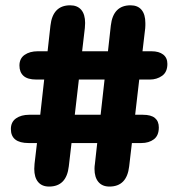

<svg xmlns="http://www.w3.org/2000/svg" viewBox="-20 -686 659 706"><path d="M238 -666.5Q264.5 -666.5 278.8 -649.8Q293 -633 293 -601.5Q293 -593 292 -583L282 -497.5H377L387.5 -592Q396 -666.5 460 -666.5Q486.5 -666.5 500.5 -649.8Q514.5 -633 514.5 -601.5Q514.5 -597.5 514.5 -592.8Q514.5 -588 514 -582.5L504 -497.5H537Q564.5 -497.5 580 -485.5Q595.5 -473.5 595.5 -451Q595.5 -421 576 -407.2Q556.5 -393.5 531 -393.5H492L477 -264H505.5Q535.5 -264 549.8 -252Q564 -240 564 -217.5Q564 -187.5 545.8 -173.8Q527.5 -160 499.5 -160H465L455 -74.5Q446.5 0 382.5 0Q356 0 341.8 -17Q327.5 -34 327.5 -65Q327.5 -74.5 329 -83.5L337.5 -160H243L233 -74.5Q224.5 0 160.5 0Q134 0 120 -17Q106 -34 106 -65Q106 -74.5 107 -83.5L116 -160H85.5Q20 -160 20 -211.5Q20 -237.5 39 -250.8Q58 -264 87.5 -264H128L142.5 -393.5H113.5Q81.5 -393.5 66.5 -407Q51.5 -420.5 51.5 -445Q51.5 -471 70.5 -484.2Q89.5 -497.5 119 -497.5H155L165.5 -592Q174 -666.5 238 -666.5ZM255 -264H350L364.5 -393.5H270Z"/></svg>

Font: Sono Monospace SemiBold
Style: Regular
Weight: 600
Designer: Tyler Finck
Foundry: Tyler Finck
Version: Version 2.112